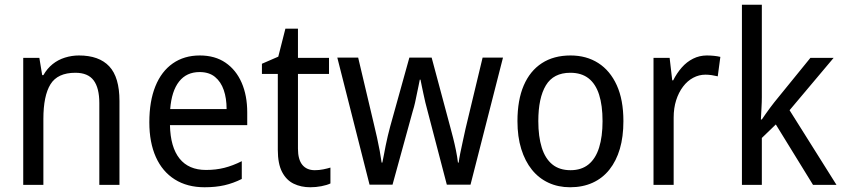

<svg xmlns="http://www.w3.org/2000/svg" viewBox="-20 -780 3557 810"><path d="M313 -546Q398 -546 441 -500Q484 -454 484 -354V0H399V-345Q399 -409 375 -441Q351 -473 298 -473Q223 -473 193 -424.5Q163 -376 163 -278V0H78V-536H146L158 -463H163Q179 -491 202 -509.5Q225 -528 254 -537Q283 -546 313 -546Z M823 -546Q887 -546 931.5 -515.5Q976 -485 999.5 -431Q1023 -377 1023 -306V-252H697Q699 -159 737.5 -111Q776 -63 849 -63Q891 -63 926.5 -72Q962 -81 1000 -100V-25Q964 -7 927 1.5Q890 10 843 10Q770 10 717.5 -23Q665 -56 637.5 -117.5Q610 -179 610 -264Q610 -353 635.5 -416Q661 -479 709 -512.5Q757 -546 823 -546ZM822 -476Q767 -476 735.5 -436Q704 -396 698 -320H936Q936 -365 924 -400Q912 -435 887 -455.5Q862 -476 822 -476Z M1308 -62Q1326 -62 1343.5 -65.5Q1361 -69 1374 -73V-6Q1359 1 1336 5.5Q1313 10 1289 10Q1250 10 1219 -5Q1188 -20 1170 -54.5Q1152 -89 1152 -148V-468H1085V-511L1154 -541L1184 -659H1237V-536H1368V-468H1237V-153Q1237 -107 1255.5 -84.5Q1274 -62 1308 -62Z M1784 -311Q1779 -329 1774.5 -347.5Q1770 -366 1766.5 -383.5Q1763 -401 1759.5 -416.5Q1756 -432 1754 -444H1751Q1749 -432 1745.5 -416.5Q1742 -401 1738.5 -383Q1735 -365 1731 -347Q1727 -329 1721 -310L1636 -1H1539L1403 -537H1491L1557 -258Q1564 -229 1570.5 -200Q1577 -171 1582 -143.5Q1587 -116 1590 -94H1593Q1596 -108 1599.5 -126.5Q1603 -145 1607 -165.5Q1611 -186 1616 -206.5Q1621 -227 1626 -246L1707 -537H1801L1879 -246Q1885 -224 1891.5 -198.5Q1898 -173 1903.5 -146Q1909 -119 1912 -94H1915Q1917 -110 1921.5 -132.5Q1926 -155 1932 -182Q1938 -209 1944 -237L2016 -537H2102L1965 -1H1865Z M2610 -269Q2610 -203 2595 -152Q2580 -101 2551 -64.5Q2522 -28 2480 -9Q2438 10 2385 10Q2335 10 2294 -9Q2253 -28 2224 -64Q2195 -100 2179 -151.5Q2163 -203 2163 -269Q2163 -358 2189.5 -419.5Q2216 -481 2266 -513.5Q2316 -546 2387 -546Q2454 -546 2504 -514Q2554 -482 2582 -420.5Q2610 -359 2610 -269ZM2251 -269Q2251 -204 2265.5 -157.5Q2280 -111 2310 -86.5Q2340 -62 2387 -62Q2433 -62 2463 -86.5Q2493 -111 2507.5 -157.5Q2522 -204 2522 -269Q2522 -335 2507.5 -380.5Q2493 -426 2463 -449.5Q2433 -473 2386 -473Q2315 -473 2283 -420Q2251 -367 2251 -269Z M2962 -546Q2976 -546 2991.5 -544.5Q3007 -543 3019 -540L3008 -458Q2996 -461 2982.5 -463Q2969 -465 2956 -465Q2929 -465 2904.5 -452Q2880 -439 2861.5 -414.5Q2843 -390 2832.5 -357Q2822 -324 2822 -284V0H2737V-536H2805L2816 -441H2820Q2835 -471 2856 -495Q2877 -519 2904 -532.5Q2931 -546 2962 -546Z M3194 -370Q3194 -350 3192.5 -324Q3191 -298 3190 -276H3194Q3200 -285 3209.5 -298.5Q3219 -312 3229 -325.5Q3239 -339 3247 -349L3399 -536H3497L3311 -315L3509 0H3410L3253 -255L3194 -198V0H3110V-760H3194Z"/></svg>

Font: Noto Sans SemiCondensed
Style: Regular
Weight: 400
Width: 4
Version: Version 2.013